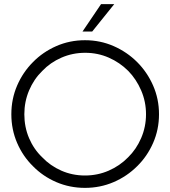

<svg xmlns="http://www.w3.org/2000/svg" viewBox="-20 -903 826 931"><path d="M645 -97Q694 -145 722.5 -210Q751 -275 751 -349Q751 -423 722.5 -488Q694 -553 645 -602Q596 -651 531 -679.5Q466 -708 392 -708Q318 -708 253 -679.5Q188 -651 140 -602Q91 -553 63 -488Q35 -423 35 -349Q35 -275 63 -210Q91 -145 140 -97Q188 -48 253 -20Q318 8 392 8Q466 8 531 -20Q596 -48 645 -97ZM185 -140Q144 -179 121 -233Q98 -287 98 -349Q98 -410 121 -464.5Q144 -519 185 -559Q224 -600 278 -623.5Q332 -647 393 -647Q454 -647 507.5 -623.5Q561 -600 602 -559Q641 -519 664.5 -464.5Q688 -410 688 -349Q688 -288 664.5 -233.5Q641 -179 601 -140Q561 -99 507 -75.5Q453 -52 392 -52Q331 -52 277.5 -75.5Q224 -99 185 -140ZM427 -750Q454 -783 480.5 -816.5Q507 -850 534 -883H470Q447 -850 425 -816.5Q403 -783 380 -750Z"/></svg>

Font: Josefin Slab Thin SemiBold
Style: Regular
Weight: 600
Version: Version 2.000